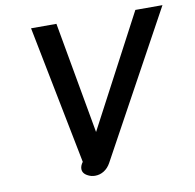

<svg xmlns="http://www.w3.org/2000/svg" viewBox="-79 -781 885 872"><g transform="rotate(-10 363.0 -345.0)"><path d="M234 -31Q234 -46 246 -62L120 -700H237L329 -185L601 -700H726L363 -36Q351 -14 332 -2Q313 10 291 10Q274 10 260 3Q234 -9 234 -31Z"/></g></svg>

Font: Niramit SemiBold
Style: Italic
Weight: 600
Italic angle: -10°
Designer: Katatrad Aksorn Co.,Ltd.
Foundry: Cadson Demak Co.,Ltd.
Version: Version 1.001; ttfautohint (v1.6)